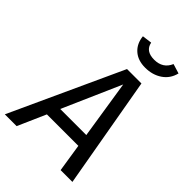

<svg xmlns="http://www.w3.org/2000/svg" viewBox="-291 -1009 1117 1117"><g transform="rotate(45 267.5 -450.5)"><path d="M388.2 -250 332 -609.9 173.8 -250ZM399.9 -172.9H141.1L64.9 0H-32.2L284.2 -689H402.8L523.9 0H426.8ZM214.8 -889.2 274.9 -897Q286.1 -838.9 357.4 -838.9Q428.7 -838.9 455.1 -900.9L514.2 -882.8Q501 -828.6 457 -798.8Q413.1 -769 353 -769Q293 -769 256.6 -801.5Q220.2 -834 214.8 -889.2Z"/></g></svg>

Font: FiraSans-Italic
Style: Italic
Weight: 400
Italic angle: -8°
Designer: Carrois Corporate & Edenspiekermann AG
Foundry: Carrois Corporate GbR & Edenspiekermann AG
Version: Version 3.106;PS 003.106;hotconv 1.0.70;makeotf.lib2.5.58329